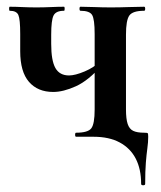

<svg xmlns="http://www.w3.org/2000/svg" viewBox="-20 -406 479 570"><path d="M399 140Q399 96 383 65Q367 34 335.5 17Q304 0 258 0H206Q203 0 203 -6Q203 -12 206 -12Q241 -12 251 -25Q261 -38 261 -81V-305Q261 -349 253.5 -361.5Q246 -374 219 -374Q216 -374 216 -380Q216 -386 219 -386Q237 -386 260.5 -385Q284 -384 309 -384Q336 -384 362 -385Q388 -386 408 -386Q411 -386 411 -380Q411 -374 408 -374Q374 -374 364 -360Q354 -346 354 -303V-81Q354 -53 359 -38Q364 -23 375.5 -17.5Q387 -12 408 -12Q417 -12 418.5 -10.5Q420 -9 420 0Q420 16 417.5 34Q415 52 413 77Q411 102 411 140Q411 144 405 144Q399 144 399 140ZM132 -303Q132 -295 132 -288.5Q132 -282 132 -276Q132 -226 144.5 -204Q157 -182 185 -182Q203 -182 231.5 -194Q260 -206 278 -225L283 -213Q243 -167 205.5 -150Q168 -133 138 -133Q92 -133 66 -163Q40 -193 40 -254V-305Q40 -349 34.5 -361.5Q29 -374 9 -374Q7 -374 7 -380Q7 -386 9 -386Q26 -386 46 -385Q66 -384 88 -384Q110 -384 131.5 -385Q153 -386 170 -386Q172 -386 172 -380Q172 -374 170 -374Q146 -374 139 -360Q132 -346 132 -303Z"/></svg>

Font: Cormorant Garamond Light
Style: Regular
Weight: 300
Designer: Christian Thalmann (Catharsis Fonts)
Foundry: Catharsis Fonts
Version: Version 4.001